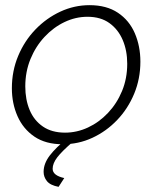

<svg xmlns="http://www.w3.org/2000/svg" viewBox="-20 -549 609 744"><path d="M223 10Q157 10 113.5 -19.5Q70 -49 48 -98.5Q26 -148 26 -207Q26 -274 50.5 -332.5Q75 -391 117.5 -435Q160 -479 214 -504Q268 -529 327 -529Q393 -529 437 -499.5Q481 -470 502.5 -420Q524 -370 524 -310Q524 -244 500 -186Q476 -128 434 -84Q392 -40 338 -15Q284 10 223 10ZM232 -35Q278 -35 321 -55Q364 -75 398.5 -111.5Q433 -148 453 -196.5Q473 -245 473 -302Q473 -353 455.5 -394Q438 -435 404 -459.5Q370 -484 319 -484Q273 -484 230 -463.5Q187 -443 152.5 -406Q118 -369 98 -320Q78 -271 78 -214Q78 -163 95 -122.5Q112 -82 146.5 -58.5Q181 -35 232 -35ZM149 117Q149 85 172.5 54Q196 23 243 -15H256L263 0Q220 37 202 60.5Q184 84 184 105Q184 131 229 141L207 175Q175 169 162 153Q149 137 149 117Z"/></svg>

Font: Raleway Light
Style: Italic
Weight: 300
Italic angle: -12°
Designer: Matt McInerney, Pablo Impallari, Rodrigo Fuenzalida
Foundry: Matt McInerney, Pablo Impallari, Rodrigo Fuenzalida
Version: Version 4.026